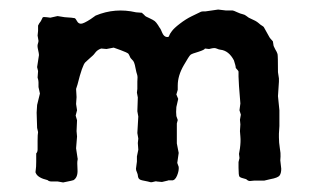

<svg xmlns="http://www.w3.org/2000/svg" viewBox="-20 -378 666 404"><path d="M58.1 -108.9 57.1 -141.1 58.1 -157.2 64 -181.2 61 -194.8V-205.1Q61 -209 59.1 -214.8L60.1 -228.5Q60.1 -229 58.1 -236.8L62 -262.2Q62 -265.1 60.1 -273.4Q58.1 -281.7 59.6 -285.6Q61 -290 61 -292L59.1 -303.2L60.1 -313V-324.2Q63 -330.1 64.5 -331.5Q65.9 -333 67.4 -336.4Q68.8 -339.8 69.8 -341.3Q71.3 -342.8 78.1 -341.8Q85 -340.8 85.9 -340.8Q86.9 -340.8 101.1 -344.2L116.2 -341.8Q133.3 -340.8 137.2 -339.8Q139.2 -338.9 142.1 -333.5Q145 -328.1 150.4 -328.1Q155.8 -328.1 170.9 -337.9L181.2 -345.2Q222.2 -362.3 266.1 -352.1L278.8 -351.1Q279.3 -350.1 281.2 -348.6Q283.2 -347.2 284.7 -345.2Q286.1 -343.3 294.4 -339.8Q302.7 -335.9 305.7 -333.5Q308.6 -331.1 312.5 -325.2Q315.9 -319.3 316.9 -318.4Q317.9 -317.4 321.3 -309.1Q324.7 -301.3 330.1 -300.3Q335.4 -299.3 335.9 -302.7Q336.9 -306.2 341.3 -312Q345.7 -318.4 358.4 -328.1Q371.1 -337.9 383.3 -343.8Q395.5 -349.6 399.4 -351.6Q403.3 -354 406.7 -354H412.1L439 -357.9L455.1 -356H469.2Q471.2 -356 478.5 -352.5Q485.8 -349.1 490.7 -348.1Q495.1 -347.2 498 -344.7Q501 -342.8 502 -341.8Q502.9 -340.8 506.3 -339.4Q519 -334 523.9 -329.6Q528.8 -325.2 531.7 -323.7Q534.2 -322.3 535.2 -320.8L546.9 -299.8Q547.9 -297.9 550.3 -295.4Q552.7 -293 554.2 -291L555.2 -284.7Q555.2 -281.2 559.1 -274.4Q563 -268.1 564 -264.2Q564.9 -260.3 564.9 -226.1L566.9 -212.9V-206.1L564.9 -175.8L567.9 -146V-112.8L566.9 -96.7V-88.9Q566.9 -78.1 568.8 -66.4Q570.8 -54.7 570.3 -48.8Q569.8 -43 569.8 -40.5L571.8 -22.9Q571.8 -13.7 568.4 -8.8Q564.9 -3.9 548.8 -1L536.1 2H515.1L505.9 2.9Q502 2.9 498 -1Q485.8 -3.9 483.9 -6.3Q481.9 -8.8 481.9 -24.9V-37.1L483.9 -45.4L482.9 -54.2L484.9 -65.9Q486.8 -80.1 485.8 -90.8L484.9 -102.1L485.8 -116.2L484.9 -126L486.8 -136.7L483.9 -146L485.8 -160.2L482.9 -196.8L481.9 -216.8V-227.1Q481.9 -229 476.1 -234.9Q476.1 -239.3 472.2 -251Q461.4 -271.5 443.8 -273.4Q439.9 -273.9 437 -275.4Q433.6 -276.9 430.7 -276.9Q427.7 -276.9 419.9 -274.9L411.1 -275.9Q411.1 -273.4 397.5 -269Q383.8 -265.1 380.9 -262.7Q377.9 -260.3 366.7 -240.7Q354 -218.8 354 -198.2V-189L351.1 -179.2L355 -169.9L351.1 -152.8Q350.1 -141.6 351.1 -133.8L354 -125.5L352.1 -118.2V-76.2L356 -56.2L353 -35.2L356 -26.9Q356.9 -19 352.5 -8.3Q348.1 2.4 340.8 1.5Q334 1 333 2L320.8 4.9L310.1 3.9Q308.1 2.9 303.7 4.4Q298.8 5.9 296.9 5.4Q294.9 4.9 291 3.9Q287.1 2.9 279.3 1.5Q271.5 0 270.5 -5.9Q270 -11.7 268.1 -15.6Q266.1 -19.5 266.1 -22.9L268.1 -38.1V-48.8L271 -63L270 -77.1L271 -86.4L269 -98.1L271 -132.8L269 -144L270 -172.9L268.1 -183.1L269 -190.9V-206.1Q270 -216.8 268.6 -220.7Q267.1 -224.6 265.1 -234.9Q262.7 -249 258.3 -252Q254.4 -255.4 252.9 -259.8Q251 -264.2 249.5 -265.6Q248 -267.1 233.9 -272.5Q219.7 -277.8 219.2 -277.8L204.1 -274.9L192.9 -275.9Q185.5 -273.4 181.2 -268.1Q176.8 -262.2 174.8 -260.7Q172.9 -258.8 169.4 -255.9Q166 -252.9 159.7 -247.1Q153.3 -241.2 143.1 -200.2L140.1 -190.9L141.1 -173.8L140.1 -159.2L142.1 -146L139.2 -134.8L142.1 -125L141.1 -102.1L142.1 -90.8L140.1 -65.9L143.1 -45.9Q144 -43.9 143.1 -40.5Q142.1 -37.1 143.1 -21Q144 -4.9 134.8 1Q134.8 1.5 112.8 5.9L101.6 3.9H88.9Q83 3.9 80.1 1Q59.1 -3.9 55.2 -14.2Q54.2 -15.1 55.2 -20.5Q56.2 -25.9 56.2 -38.1V-55.2Q59.1 -58.1 59.1 -63.5V-82Q59.1 -95.2 60.1 -100.1Z"/></svg>

Font: AntiqueNobleRegular
Style: Regular
Weight: 400
Version: Version 0.1